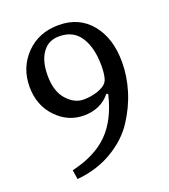

<svg xmlns="http://www.w3.org/2000/svg" viewBox="-128 -645 772 875"><g transform="rotate(-20 258.0 -207.5)"><path d="M36 -332Q36 -425 97.5 -488.5Q159 -552 256 -552Q355 -552 413 -481.5Q471 -411 471 -295Q471 -227 450 -158Q429 -89 387 -25Q345 39 270 83.5Q195 128 98 137L91 92Q207 65 271 0.5Q335 -64 362 -180L354 -183Q307 -125 225 -125Q148 -125 92 -184Q36 -243 36 -332ZM131 -353Q131 -276 167.5 -235Q204 -194 248 -194Q301 -194 342 -216Q366 -229 371 -253Q377 -277 377 -312Q377 -398 343.5 -450.5Q310 -503 241 -503Q197 -503 170 -475Q131 -434 131 -353Z"/></g></svg>

Font: Poly
Style: Regular
Weight: 400
Designer: Jos Nicols Silva Schwarzenberg
Foundry: Jose Nicolas Silva Schwarzenberg
Version: Version 1.001